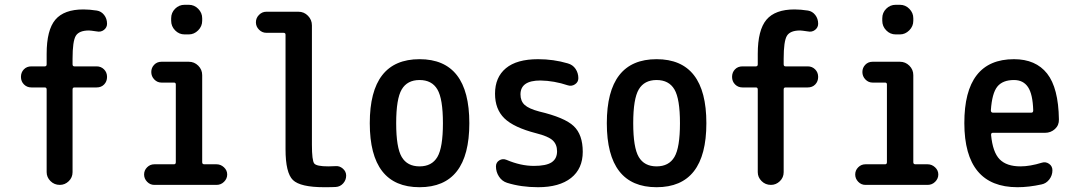

<svg xmlns="http://www.w3.org/2000/svg" viewBox="-20 -780 4540 810"><path d="M112.3 -411.1Q93.8 -411.1 81.1 -423.8Q68.4 -436.5 68.4 -455.6Q68.4 -474.6 80.6 -487.3Q92.8 -500 112.3 -500H168.9Q176.8 -500 176.8 -508.8V-552.7Q176.8 -653.3 213.4 -696.8Q250 -740.2 332 -740.2Q357.4 -740.2 388.7 -735.4Q407.2 -732.4 419.4 -716.8Q431.6 -701.2 431.6 -679.7Q431.6 -664.1 418.5 -653.8Q405.3 -643.6 387.7 -647.5Q361.3 -651.4 355.5 -651.4Q313.5 -651.4 299.8 -628.9Q286.1 -606.4 286.1 -532.2V-508.8Q286.1 -500 293.9 -500H387.7Q406.2 -500 418.9 -487.3Q431.6 -474.6 431.6 -455.6Q431.6 -436.5 419.4 -423.8Q407.2 -411.1 387.7 -411.1H293.9Q286.1 -411.1 286.1 -402.3V-53.7Q286.1 -31.2 270 -15.6Q253.9 0 232.4 0Q209 0 192.9 -16.1Q176.8 -32.2 176.8 -53.7V-402.3Q176.8 -411.1 168.9 -411.1Z M630.9 0Q613.3 0 600.6 -13.2Q587.9 -26.4 587.9 -43.9Q587.9 -61.5 600.6 -74.2Q613.3 -86.9 630.9 -86.9H713.9Q721.7 -86.9 721.7 -95.7V-423.8Q721.7 -431.6 713.9 -431.6H661.1Q643.6 -431.6 630.9 -444.8Q618.2 -458 618.2 -476.1Q618.2 -494.1 630.4 -506.8Q642.6 -519.5 661.1 -519.5H776.4Q799.8 -519.5 816.4 -502.9Q833 -486.3 833 -462.9V-95.7Q833 -86.9 841.8 -86.9H893.6Q911.1 -86.9 924.8 -74.2Q938.5 -61.5 938.5 -43.9Q938.5 -26.4 925.3 -13.2Q912.1 0 893.6 0ZM758.8 -759.8H776.4Q799.8 -759.8 816.4 -742.7Q833 -725.6 833 -703.1V-692.4Q833 -668.9 815.9 -651.9Q798.8 -634.8 776.4 -634.8H758.8Q735.4 -634.8 718.8 -651.9Q702.1 -668.9 702.1 -692.4V-703.1Q702.1 -726.6 718.8 -743.2Q735.4 -759.8 758.8 -759.8Z M1103.5 -641.6Q1085.9 -641.6 1072.8 -654.8Q1059.6 -668 1059.6 -686Q1059.6 -704.1 1072.8 -717.3Q1085.9 -730.5 1103.5 -730.5H1239.3Q1262.7 -730.5 1279.3 -713.4Q1295.9 -696.3 1295.9 -672.9V-169.9Q1295.9 -102.5 1305.7 -90.3Q1315.4 -78.1 1365.2 -78.1Q1383.8 -78.1 1394.5 -79.1Q1412.1 -81.1 1426.3 -68.8Q1440.4 -56.6 1440.4 -39.1Q1440.4 -20.5 1427.7 -6.3Q1415 7.8 1396.5 8.8Q1381.8 9.8 1347.7 9.8Q1247.1 9.8 1215.8 -20.5Q1184.6 -50.8 1184.6 -150.4V-633.8Q1184.6 -641.6 1175.8 -641.6Z M1825.2 -402.8Q1801.8 -442.4 1750 -442.4Q1698.2 -442.4 1674.8 -402.8Q1651.4 -363.3 1651.4 -260.3Q1651.4 -157.2 1674.8 -117.7Q1698.2 -78.1 1750 -78.1Q1801.8 -78.1 1825.2 -117.7Q1848.6 -157.2 1848.6 -260.3Q1848.6 -363.3 1825.2 -402.8ZM1960 -260.3Q1960 9.8 1750 9.8Q1540 9.8 1540 -260.3Q1540 -530.3 1750 -530.3Q1960 -530.3 1960 -260.3Z M2242.2 -217.8Q2147.5 -242.2 2107.9 -280.8Q2068.4 -319.3 2068.4 -384.8Q2068.4 -454.1 2114.3 -492.2Q2160.2 -530.3 2250 -530.3Q2315.4 -530.3 2375 -512.7Q2396.5 -506.8 2408.2 -489.3Q2419.9 -471.7 2419.9 -450.2Q2419.9 -433.6 2405.8 -424.3Q2391.6 -415 2376 -419.9Q2317.4 -439.5 2259.8 -440.4Q2175.8 -440.4 2175.8 -381.8Q2175.8 -353.5 2193.4 -337.4Q2210.9 -321.3 2254.9 -309.6Q2362.3 -284.2 2400.4 -248Q2438.5 -211.9 2438.5 -139.6Q2438.5 -68.4 2389.2 -29.3Q2339.8 9.8 2250 9.8Q2178.7 9.8 2119.1 -8.8Q2097.7 -15.6 2085 -35.2Q2072.3 -54.7 2072.3 -78.1Q2072.3 -94.7 2086.4 -103.5Q2100.6 -112.3 2117.2 -105.5Q2176.8 -80.1 2232.4 -80.1Q2284.2 -80.1 2307.1 -95.2Q2330.1 -110.4 2330.1 -141.6Q2330.1 -170.9 2311.5 -188Q2293 -205.1 2242.2 -217.8Z M2825.2 -402.8Q2801.8 -442.4 2750 -442.4Q2698.2 -442.4 2674.8 -402.8Q2651.4 -363.3 2651.4 -260.3Q2651.4 -157.2 2674.8 -117.7Q2698.2 -78.1 2750 -78.1Q2801.8 -78.1 2825.2 -117.7Q2848.6 -157.2 2848.6 -260.3Q2848.6 -363.3 2825.2 -402.8ZM2960 -260.3Q2960 9.8 2750 9.8Q2540 9.8 2540 -260.3Q2540 -530.3 2750 -530.3Q2960 -530.3 2960 -260.3Z M3112.3 -411.1Q3093.8 -411.1 3081.1 -423.8Q3068.4 -436.5 3068.4 -455.6Q3068.4 -474.6 3080.6 -487.3Q3092.8 -500 3112.3 -500H3168.9Q3176.8 -500 3176.8 -508.8V-552.7Q3176.8 -653.3 3213.4 -696.8Q3250 -740.2 3332 -740.2Q3357.4 -740.2 3388.7 -735.4Q3407.2 -732.4 3419.4 -716.8Q3431.6 -701.2 3431.6 -679.7Q3431.6 -664.1 3418.5 -653.8Q3405.3 -643.6 3387.7 -647.5Q3361.3 -651.4 3355.5 -651.4Q3313.5 -651.4 3299.8 -628.9Q3286.1 -606.4 3286.1 -532.2V-508.8Q3286.1 -500 3293.9 -500H3387.7Q3406.2 -500 3418.9 -487.3Q3431.6 -474.6 3431.6 -455.6Q3431.6 -436.5 3419.4 -423.8Q3407.2 -411.1 3387.7 -411.1H3293.9Q3286.1 -411.1 3286.1 -402.3V-53.7Q3286.1 -31.2 3270 -15.6Q3253.9 0 3232.4 0Q3209 0 3192.9 -16.1Q3176.8 -32.2 3176.8 -53.7V-402.3Q3176.8 -411.1 3168.9 -411.1Z M3630.9 0Q3613.3 0 3600.6 -13.2Q3587.9 -26.4 3587.9 -43.9Q3587.9 -61.5 3600.6 -74.2Q3613.3 -86.9 3630.9 -86.9H3713.9Q3721.7 -86.9 3721.7 -95.7V-423.8Q3721.7 -431.6 3713.9 -431.6H3661.1Q3643.6 -431.6 3630.9 -444.8Q3618.2 -458 3618.2 -476.1Q3618.2 -494.1 3630.4 -506.8Q3642.6 -519.5 3661.1 -519.5H3776.4Q3799.8 -519.5 3816.4 -502.9Q3833 -486.3 3833 -462.9V-95.7Q3833 -86.9 3841.8 -86.9H3893.6Q3911.1 -86.9 3924.8 -74.2Q3938.5 -61.5 3938.5 -43.9Q3938.5 -26.4 3925.3 -13.2Q3912.1 0 3893.6 0ZM3758.8 -759.8H3776.4Q3799.8 -759.8 3816.4 -742.7Q3833 -725.6 3833 -703.1V-692.4Q3833 -668.9 3815.9 -651.9Q3798.8 -634.8 3776.4 -634.8H3758.8Q3735.4 -634.8 3718.8 -651.9Q3702.1 -668.9 3702.1 -692.4V-703.1Q3702.1 -726.6 3718.8 -743.2Q3735.4 -759.8 3758.8 -759.8Z M4257.8 -442.4Q4210 -442.4 4187.5 -414.6Q4165 -386.7 4160.2 -314.5Q4160.2 -305.7 4168 -304.7H4331.1Q4338.9 -304.7 4338.9 -314.5Q4336.9 -382.8 4316.9 -412.6Q4296.9 -442.4 4257.8 -442.4ZM4272.5 9.8Q4048.8 9.8 4048.3 -260.3Q4047.9 -530.3 4257.8 -530.3Q4349.6 -530.3 4397.5 -469.7Q4445.3 -409.2 4447.3 -276.4Q4448.2 -252 4430.7 -235.8Q4413.1 -219.7 4388.7 -219.7H4168Q4161.1 -219.7 4161.1 -210.9Q4168 -137.7 4197.3 -107.9Q4226.6 -78.1 4285.2 -78.1Q4325.2 -78.1 4376 -93.8Q4391.6 -98.6 4405.8 -88.9Q4419.9 -79.1 4419.9 -61.5Q4419.9 -40 4406.7 -22.9Q4393.6 -5.9 4374 -2Q4320.3 9.8 4272.5 9.8Z"/></svg>

Font: Rounded Mgen+ 1m medium
Style: Regular
Weight: 500
Designer: [Source Han Sans]
Ryoko NISHIZUKA  (kana & ideographs); Paul D. Hunt (Latin, Greek & Cyrillic); Wenlong ZHANG  (bopomofo
Version: Version 1.059.20150602